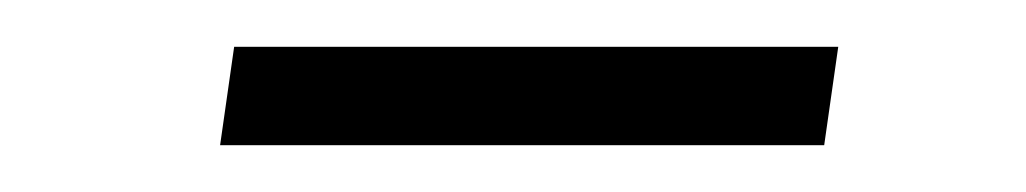

<svg xmlns="http://www.w3.org/2000/svg" viewBox="-20 -354 438 82"><path d="M74 -292 80 -334H338L332 -292Z"/></svg>

Font: Fira Sans ExtraLight
Style: Italic
Weight: 275
Italic angle: -8°
Designer: Carrois Corporate & Edenspiekermann AG
Foundry: Carrois Corporate GbR & Edenspiekermann AG
Version: Version 4.203